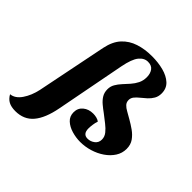

<svg xmlns="http://www.w3.org/2000/svg" viewBox="-333 -907 1276 1276"><g transform="rotate(45 304.5 -269.5)"><path d="M-3 181Q-42 181 -66.5 168Q-91 155 -107 126Q-64 122 -32.5 76Q-1 30 13 -34L113 -530Q128 -602 166 -643Q204 -684 259.5 -702Q315 -720 382 -720Q440 -720 490 -707Q540 -694 571 -665.5Q602 -637 602 -590Q602 -561 589.5 -539.5Q577 -518 558.5 -501Q540 -484 521 -469Q502 -454 489.5 -438.5Q477 -423 477 -404Q477 -383 490 -369Q503 -355 524.5 -343.5Q546 -332 571 -317Q601 -300 630 -279.5Q659 -259 678.5 -231.5Q698 -204 698 -165Q698 -124 676 -90Q654 -56 617.5 -31Q581 -6 536.5 7.5Q492 21 446 21Q407 21 367.5 9.5Q328 -2 302 -26Q276 -50 276 -88Q276 -127 304.5 -150.5Q333 -174 375 -174Q392 -174 407.5 -170Q423 -166 434 -158Q428 -140 425 -118.5Q422 -97 422 -82Q422 -29 466 -29Q493 -29 515.5 -46Q538 -63 538 -93Q538 -119 520.5 -141Q503 -163 477 -183Q451 -203 423 -225Q398 -243 376 -261.5Q354 -280 340.5 -302.5Q327 -325 327 -355Q327 -382 340 -404.5Q353 -427 372 -447.5Q391 -468 410.5 -490Q430 -512 443 -538Q456 -564 456 -597Q456 -630 440 -652.5Q424 -675 389 -675Q354 -675 327.5 -642.5Q301 -610 285 -528L191 -39Q170 71 123.5 126Q77 181 -3 181Z"/></g></svg>

Font: Sansita Swashed
Style: Bold
Weight: 700
Designer: Pablo Cosgaya
Foundry: Omnibus-Type
Version: Version 1.003; ttfautohint (v1.8.3)